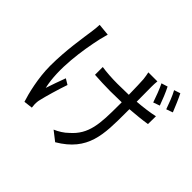

<svg xmlns="http://www.w3.org/2000/svg" viewBox="-199 -1073 1397 1397"><g transform="rotate(45 500.0 -374.0)"><path d="M244 -750 152 -759C151 -741 150 -715 146 -692C135 -609 108 -456 108 -293C108 -168 141 -37 161 24L229 16C228 5 227 -8 226 -18C226 -29 227 -49 231 -63C242 -112 272 -215 296 -284L253 -310C234 -260 213 -199 199 -157C161 -321 195 -540 227 -685C232 -704 239 -732 244 -750ZM819 -791 771 -776C790 -738 812 -679 827 -635L877 -653C863 -693 838 -755 819 -791ZM919 -822 871 -806C892 -769 913 -712 929 -667L979 -685C963 -725 938 -785 919 -822ZM385 -558V-478C428 -475 499 -472 547 -472C585 -472 625 -473 664 -474V-444C664 -252 659 -139 551 -46C527 -21 486 4 454 17L527 74C739 -51 739 -214 739 -444V-478C803 -483 863 -489 911 -497L912 -578C862 -567 801 -559 738 -554L737 -706C737 -728 738 -748 740 -765H647C650 -749 655 -728 657 -705C659 -680 661 -613 662 -549C623 -548 584 -547 546 -547C492 -547 429 -551 385 -558Z"/></g></svg>

Font: Source Han Sans JP
Style: Regular
Weight: 400
Designer: Ryoko NISHIZUKA 西塚涼子 (kana, bopomofo & ideographs); Paul D. Hunt (Latin, Greek & Cyrillic); Sandoll Communications 산돌커뮤니
Foundry: Adobe
Version: Version 2.004;hotconv 1.0.118;makeotfexe 2.5.65603